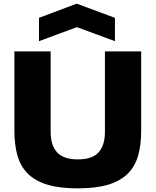

<svg xmlns="http://www.w3.org/2000/svg" viewBox="-20 -1024 854 1054"><path d="M407 10Q309 10 242.5 -9.5Q176 -29 135 -68.5Q94 -108 76.5 -167.5Q59 -227 59 -307V-742H258V-301Q258 -226 293.5 -187.5Q329 -149 407 -149Q486 -149 521 -187.5Q556 -226 556 -301V-742H755V-307Q755 -227 737.5 -167.5Q720 -108 679 -68.5Q638 -29 571.5 -9.5Q505 10 407 10ZM194 -926 401 -1004 611 -926V-798L402 -875L194 -798Z"/></svg>

Font: Encode Sans Normal
Style: ExtraBold
Weight: 800
Designer: Pablo Impallari, Andres Torresi
Foundry: Pablo Impallari, Andres Torresi
Version: Version 1.000; ttfautohint (v1.00) -l 8 -r 50 -G 200 -x 14 -